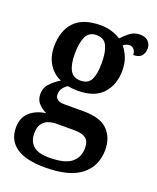

<svg xmlns="http://www.w3.org/2000/svg" viewBox="-149 -661 811 989"><g transform="rotate(20 256.5 -166.5)"><path d="M218 239Q112 239 60 202Q8 165 8 97Q8 42 42 11.5Q76 -19 130 -26Q107 -36 87 -56Q67 -76 67 -110Q67 -142 88 -165.5Q109 -189 143 -210Q102 -226 76 -266.5Q50 -307 50 -363Q50 -450 96.5 -499Q143 -548 240 -548Q274 -548 302.5 -538.5Q331 -529 350 -516Q369 -537 392 -554.5Q415 -572 446 -572Q477 -572 492 -555.5Q507 -539 507 -517Q507 -495 494 -478Q481 -461 448 -461Q448 -479 438.5 -490.5Q429 -502 415 -502Q405 -502 396 -498.5Q387 -495 380 -489Q398 -468 410.5 -437.5Q423 -407 423 -365Q423 -289 378.5 -239.5Q334 -190 240 -190Q229 -190 212.5 -191.5Q196 -193 187 -195Q173 -187 162 -172.5Q151 -158 151 -138Q151 -101 202 -101H309Q399 -101 439.5 -60Q480 -19 480 48Q480 137 415.5 188Q351 239 218 239ZM237 -244Q279 -244 294.5 -275Q310 -306 310 -365Q310 -426 294 -459.5Q278 -493 237 -493Q196 -493 179.5 -459Q163 -425 163 -364Q163 -306 180 -275Q197 -244 237 -244ZM220 184Q307 184 343 154.5Q379 125 379 75Q379 37 358.5 22Q338 7 298 7H196Q175 7 154.5 14Q134 21 120.5 39.5Q107 58 107 93Q107 136 134 160Q161 184 220 184Z"/></g></svg>

Font: Noto Serif SemiCondensed SemiBold
Style: Regular
Weight: 600
Width: 4
Designer: Monotype Design Team
Foundry: Monotype Imaging Inc.
Version: Version 2.013; ttfautohint (v1.8.4.7-5d5b)